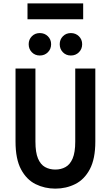

<svg xmlns="http://www.w3.org/2000/svg" viewBox="-20 -1106 656 1138"><path d="M308 12Q245 12 191.2 -14.5Q137.5 -41 104.8 -102Q72 -163 72 -267V-700H190V-267Q190 -202.5 205.2 -166.5Q220.5 -130.5 247.2 -115.8Q274 -101 308 -101Q341.5 -101 368.2 -115.8Q395 -130.5 410.5 -166.5Q426 -202.5 426 -267V-700H545V-267Q545 -164.5 512.5 -103.2Q480 -42 426 -15Q372 12 308 12ZM216 -777Q187.5 -777 168.8 -796.2Q150 -815.5 150 -844Q150 -872 168.8 -891Q187.5 -910 216 -910Q244.5 -910 263.8 -891Q283 -872 283 -844Q283 -815.5 263.8 -796.2Q244.5 -777 216 -777ZM400 -777Q371.5 -777 352.8 -796.2Q334 -815.5 334 -844Q334 -872 352.8 -891Q371.5 -910 400 -910Q428.5 -910 447.8 -891Q467 -872 467 -844Q467 -815.5 447.8 -796.2Q428.5 -777 400 -777ZM143 -992V-1086H473V-992Z"/></svg>

Font: Overpass Mono Light
Style: Regular
Weight: 300
Monospace: yes
Designer: Delve Withrington, Dave Bailey
Foundry: Delve Fonts LLC
Version: Version 4.000